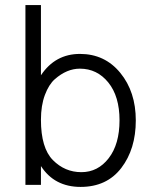

<svg xmlns="http://www.w3.org/2000/svg" viewBox="-20 -727 599 755"><path d="M141 -256Q141 -145 188 -97.5Q235 -50 300 -50Q365 -50 407.5 -105Q450 -160 450 -254Q450 -348 406 -402.5Q362 -457 294 -457Q243 -457 196 -416Q172 -395 156.5 -353.5Q141 -312 141 -256ZM141 0H80V-707H141V-431Q197 -515 294.5 -515Q392 -515 453 -440.5Q514 -366 514 -253.5Q514 -141 457 -66.5Q400 8 297 8Q194 8 141 -74Z"/></svg>

Font: Hind Kochi Light
Style: Regular
Weight: 300
Designer: Dhruvi Tolia
Foundry: Indian Type Foundry
Version: Version 0.702;PS 1.0;hotconv 1.0.81;makeotf.lib2.5.63406